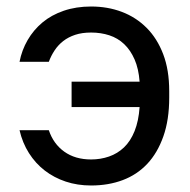

<svg xmlns="http://www.w3.org/2000/svg" viewBox="-20 -560 585 590"><path d="M260 10Q313 10 357 -6.5Q401 -23 432.5 -56.5Q464 -90 482 -141Q500 -192 500 -260V-280Q500 -345 481.5 -393.5Q463 -442 430.5 -474.5Q398 -507 354.5 -523.5Q311 -540 260 -540Q214 -540 176 -527Q138 -514 110.5 -491Q83 -468 65 -437Q47 -406 40 -370H130Q137 -389 148 -405.5Q159 -422 174.5 -434Q190 -446 211 -453Q232 -460 260 -460Q290 -460 316 -451.5Q342 -443 361.5 -424.5Q381 -406 393.5 -377.5Q406 -349 409 -309H200V-231H409Q406 -188 393.5 -157Q381 -126 361 -107Q341 -88 315 -79Q289 -70 260 -70Q211 -70 177.5 -94Q144 -118 130 -160H40Q49 -121 69 -89.5Q89 -58 117.5 -36Q146 -14 182 -2Q218 10 260 10Z"/></svg>

Font: Golos Text VF
Style: Regular
Weight: 400
Designer: A.Korolkova, Vitaly Kuzmin
Foundry: ParaType Ltd
Version: Version 2.005